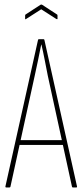

<svg xmlns="http://www.w3.org/2000/svg" viewBox="-20 -828 364 848"><path d="M8 0Q3 0 4 -5L148 -652Q149 -655 152 -655H172Q175 -655 176 -652L320 -5Q321 0 317 0H302Q299 0 298 -3L191 -494Q184 -529 177.5 -563Q171 -597 163 -631H162Q155 -597 148 -562Q141 -527 133 -492L26 -3Q25 0 21 0ZM61 -188 66 -209H257L263 -188ZM95 -744Q91 -741 91 -745V-759Q91 -763 93 -764L159 -807Q162 -809 166 -807L232 -764Q234 -763 234 -759V-745Q234 -742 229 -744L162 -787Z"/></svg>

Font: Sofia Sans Extra Condensed Thin
Style: Regular
Weight: 250
Version: Version 4.100